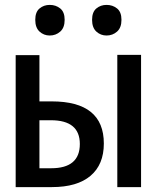

<svg xmlns="http://www.w3.org/2000/svg" viewBox="-20 -764 640 784"><path d="M459 0V-540H556V0ZM44 0V-539H141V-350H191Q404 -350 404 -178Q404 -92 349.5 -46Q295 0 192 0ZM141 -77H189Q306 -77 306 -176Q306 -273 188 -273H141ZM415 -619Q391 -619 373.5 -635Q356 -651 356 -683Q356 -715 373.5 -729.5Q391 -744 415 -744Q440 -744 458 -729.5Q476 -715 476 -683Q476 -651 458 -635Q440 -619 415 -619ZM183 -619Q159 -619 141.5 -635Q124 -651 124 -683Q124 -715 141.5 -729.5Q159 -744 183 -744Q208 -744 226 -729.5Q244 -715 244 -683Q244 -651 226 -635Q208 -619 183 -619Z"/></svg>

Font: Noto Sans Mono Medium
Style: Regular
Weight: 500
Designer: Monotype Design Team
Foundry: Monotype Imaging Inc.
Version: Version 2.014